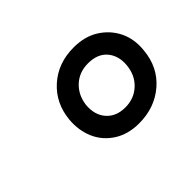

<svg xmlns="http://www.w3.org/2000/svg" viewBox="-66 -821 493 493"><g transform="rotate(-45 180.0 -574.5)"><path d="M228 -703Q268 -703 296.5 -685Q325 -667 339.5 -637.5Q354 -608 350 -570Q345 -514 305.5 -480Q266 -446 209 -446Q169 -446 140.5 -464.5Q112 -483 99 -513Q86 -543 89 -579Q94 -634 132.5 -668.5Q171 -703 228 -703ZM225 -648Q193 -648 171.5 -628Q150 -608 146 -576Q143 -542 161.5 -521Q180 -500 213 -500Q245 -500 267 -520.5Q289 -541 292 -574Q295 -606 277.5 -627Q260 -648 225 -648Z"/></g></svg>

Font: Exo 2 Medium
Style: Italic
Weight: 500
Italic angle: -8°
Designer: Natanael Gama
Foundry: Natanael Gama
Version: Version 2.010